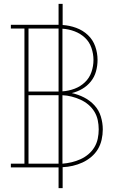

<svg xmlns="http://www.w3.org/2000/svg" viewBox="-20 -863 640 990"><path d="M282 107V0H36V-19H106V-716H36V-735H282V-843H303V-734Q338 -732 372.5 -719.5Q407 -707 433 -682.5Q459 -658 471 -624Q483 -590 483 -554Q483 -524 475 -495Q467 -466 448.5 -443Q430 -420 404.5 -405Q379 -390 350 -383Q383 -376 413.5 -360.5Q444 -345 467 -320Q490 -295 500 -262Q510 -229 510 -196Q510 -169 504 -142.5Q498 -116 484.5 -93.5Q471 -71 450 -53.5Q429 -36 405 -25Q381 -14 355 -8Q329 -2 303 -1V107ZM282 -391V-716H127V-391ZM302 -392Q334 -394 364.5 -405.5Q395 -417 418 -439Q441 -461 451.5 -491.5Q462 -522 462 -554Q462 -585 451.5 -616Q441 -647 418 -668.5Q395 -690 364.5 -701.5Q334 -713 302 -715ZM282 -19V-372H127V-19ZM302 -19Q326 -21 349.5 -26.5Q373 -32 395 -42Q417 -52 435.5 -67.5Q454 -83 466.5 -103.5Q479 -124 484 -148Q489 -172 489 -196Q489 -220 484 -243.5Q479 -267 466.5 -287.5Q454 -308 435.5 -323.5Q417 -339 395 -349Q373 -359 349.5 -365Q326 -371 302 -372Z"/></svg>

Font: Iosevka HT Thin Extended
Style: Regular
Weight: 100
Width: 7
Monospace: yes
Designer: Belleve Invis
Foundry: Belleve Invis
Version: Version 32.3.0; ttfautohint (v1.8.4)